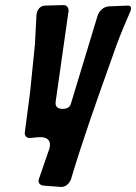

<svg xmlns="http://www.w3.org/2000/svg" viewBox="-20 -739 534 753"><path d="M407 -714C387 -713 368 -697 362 -675L258 -332V-333C255 -319 244 -312 226 -312C208 -312 198 -319 198 -334V-338L248 -690C249 -692 249 -694 249 -696C249 -709 243 -719 229 -719H227L156 -717C138 -716 125 -702 123 -680C121 -642 119 -603 117 -565L98 -377L78 -225C78 -222 77 -220 77 -218C77 -206 84 -198 95 -198H100L131 -201H138C163 -201 176 -191 176 -171C176 -167 175 -161 173 -154L135 -44C133 -38 131 -34 131 -30C131 -23 135 -13 150 -11L217 -6H222C237 -6 252 -18 260 -39L259 -38C306 -195 361 -349 416 -503C430 -544 444 -583 465 -633L491 -694C493 -698 494 -703 494 -707C494 -711 492 -717 482 -717H480Z"/></svg>

Font: Bangerz
Style: Regular
Weight: 400
Designer: vernon adams
Foundry: Vernon Adams
Version: Version 2.10;December 28, 2023;FontCreator 13.0.0.2683 64-bi